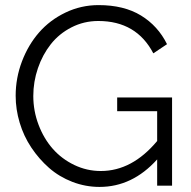

<svg xmlns="http://www.w3.org/2000/svg" viewBox="-20 -735 756 760"><path d="M443.8 -349.1H661.1V0H602.1V-104Q503.9 4.9 374 4.9Q318.4 4.9 266.4 -15.1Q214.4 -35.2 174.3 -70.3Q134.3 -105.5 104 -150.9Q73.7 -196.3 57.9 -249.3Q42 -302.2 42 -356Q42 -426.3 66.9 -491.9Q91.8 -557.6 134.8 -606.7Q177.7 -655.8 239.3 -685.3Q300.8 -714.8 370.1 -714.8Q470.7 -714.8 538.1 -673.6Q605.5 -632.3 641.1 -560.1L586.9 -523.9Q520 -651.9 369.1 -651.9Q312 -651.9 262.9 -626.7Q213.9 -601.6 181.2 -560.1Q148.4 -518.6 130.1 -465.1Q111.8 -411.6 111.8 -355Q111.8 -295.9 132.6 -241.2Q153.3 -186.5 188.7 -146.2Q224.1 -106 273.9 -82Q323.7 -58.1 378.9 -58.1Q502.9 -58.1 602.1 -176.8V-294.9H443.8Z"/></svg>

Font: Rawline
Style: Regular
Weight: 400
Designer: Matt McInerney, Pablo Impallari, Rodrigo Fuenzalida
Foundry: Matt McInerney, Pablo Impallari, Rodrigo Fuenzalida
Version: Version 4.020;PS 004.020;hotconv 1.0.88;makeotf.lib2.5.64775